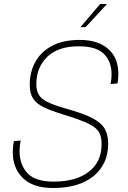

<svg xmlns="http://www.w3.org/2000/svg" viewBox="-20 -926 640 962"><path d="M246 16Q146 16 95 -33.5Q44 -83 44 -164Q44 -178 45.5 -193.5Q47 -209 50 -219L84 -222Q82 -215 80 -199Q78 -183 78 -168Q78 -102 117 -59Q156 -16 250 -16Q360 -16 424.5 -65Q489 -114 489 -204Q489 -231 482 -251Q475 -271 455.5 -286.5Q436 -302 398 -317.5Q360 -333 298 -352Q239 -370 201.5 -387.5Q164 -405 146.5 -431Q129 -457 129 -501Q129 -564 156.5 -615Q184 -666 240 -696Q296 -726 380 -726Q470 -726 521.5 -681.5Q573 -637 573 -556Q573 -543 572 -531Q571 -519 569 -508L534 -505Q536 -516 537.5 -528.5Q539 -541 539 -554Q539 -617 501 -655.5Q463 -694 374 -694Q271 -694 216.5 -641Q162 -588 162 -504Q162 -473 174 -452Q186 -431 218 -415Q250 -399 310 -382Q397 -358 443 -334Q489 -310 505.5 -279.5Q522 -249 522 -206Q522 -104 449 -44Q376 16 246 16ZM383 -790 482 -906H516L409 -790Z"/></svg>

Font: Geist Mono Thin
Style: Italic
Weight: 100
Italic angle: -12°
Monospace: yes
Designer: Basement.studio, Andrés Briganti, Mateo Zaragoza
Foundry: Basement.studio, Vercel, Andrés Briganti, Guido Ferreyra, Mateo Zaragoza
Version: Version 1.500; ttfautohint (v1.8.4.7-5d5b)